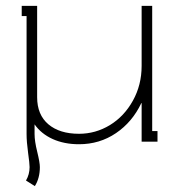

<svg xmlns="http://www.w3.org/2000/svg" viewBox="-20 -484 611 656"><path d="M106.9 -463.9V-429.2V-151.9Q106.9 -91.8 145.3 -59.3Q183.6 -26.9 250 -26.9Q306.6 -26.9 355.5 -56.6Q404.3 -86.4 434.1 -140.1Q463.9 -193.8 463.9 -258.8V-463.9H500V-36.1H518.1V0H463.9V-131.8H462.9Q432.1 -66.9 376.2 -29.1Q320.3 8.8 250 8.8Q199.2 8.8 159.9 -9Q120.6 -26.9 98.1 -59.1V-25.9Q98.1 -2 107.2 34.7Q116.2 71.3 116.2 86.9Q116.2 124.5 99.1 151.9L68.8 132.8Q81.1 111.8 81.1 86.9Q81.1 74.7 75.9 37.4Q70.8 0 70.8 -25.9V-151.9V-160.2V-429.2H54.2V-463.9Z"/></svg>

Font: Rawengulk
Style: Regular
Weight: 400
Version: Version 0.92